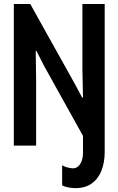

<svg xmlns="http://www.w3.org/2000/svg" viewBox="-20 -740 602 976"><path d="M50.3 0V-719.7H133.8L356.9 -319.8L397.9 -243.7H401.9L398.9 -385.7V-719.7H512.2V0H429.2L205.6 -402.3L165 -481.4H161.6L163.6 -335.9V0ZM363.8 216.3Q345.7 216.3 325.7 212.4Q305.7 208.5 295.9 201.7V100.1Q307.6 107.4 322.5 111.1Q337.4 114.7 348.6 115.7Q366.2 116.2 378.2 105Q390.1 93.8 396 75.9Q401.9 58.1 401.9 39.1V-77.1H512.2V31.7Q512.2 86.4 495.6 127.9Q479 169.4 446 192.9Q413.1 216.3 363.8 216.3Z"/></svg>

Font: Reddit Mono SemiBold
Style: Regular
Weight: 600
Monospace: yes
Designer: Stephen Hutchings
Foundry: Reddit
Version: Version 1.014